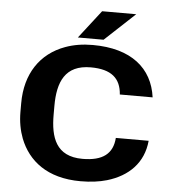

<svg xmlns="http://www.w3.org/2000/svg" viewBox="-60 -960 936 1026"><g transform="rotate(5 408.0 -447.5)"><path d="M410 -110C267 -110 236 -211 236 -332V-379C236 -507 274 -601 412 -601C523 -601 573 -556 579 -470H755C734 -625 619 -721 412 -721C358 -721 310 -713 266 -697C134 -649 58 -536 58 -378V-332C58 -279 67 -232 83 -190C128 -75 230 10 410 10C463 10 510 4 551 -8C666 -42 743 -118 754 -237H578C572 -152 519 -110 410 -110ZM446 -905 329 -754H467L629 -905Z"/></g></svg>

Font: Asimov
Style: XWid
Weight: 500
Designer: Google
Version: Version 2.000980; 2014